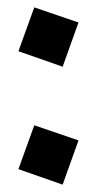

<svg xmlns="http://www.w3.org/2000/svg" viewBox="-20 -456 263 521"><path d="M150 45 30 3 73 -116 193 -75ZM150 -275 30 -317 73 -436 193 -395Z"/></svg>

Font: ZCOOL KuaiLe
Style: Regular
Weight: 400
Designer: Lui Bingke
Foundry: ZCOOL
Version: Version 3.51;August 12, 2021;FontCreator 13.0.0.2613 64-bit